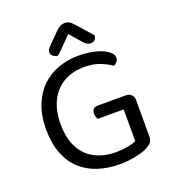

<svg xmlns="http://www.w3.org/2000/svg" viewBox="-148 -924 935 1047"><g transform="rotate(-20 319.5 -400.5)"><path d="M570 -70Q570 -52 559.5 -40Q549 -28 528 -17Q503 -5 459 4Q415 13 370 13Q300 13 242 -6Q184 -25 142 -64Q100 -103 77 -162.5Q54 -222 54 -303Q54 -383 78 -443Q102 -503 143.5 -542.5Q185 -582 240 -601.5Q295 -621 357 -621Q399 -621 434.5 -614Q470 -607 495 -595.5Q520 -584 534 -570Q548 -556 548 -542Q548 -528 540 -518Q532 -508 521 -503Q494 -521 457 -536.5Q420 -552 362 -552Q314 -552 273 -536Q232 -520 202 -489Q172 -458 155 -411Q138 -364 138 -303Q138 -238 155.5 -191.5Q173 -145 204.5 -115Q236 -85 278.5 -70.5Q321 -56 371 -56Q407 -56 439 -62Q471 -68 489 -77V-261H338Q335 -266 332 -274.5Q329 -283 329 -293Q329 -310 337 -319.5Q345 -329 360 -329H527Q545 -329 557.5 -317.5Q570 -306 570 -287ZM345 -751Q328 -734 305 -709.5Q282 -685 253 -659Q236 -661 225 -669.5Q214 -678 214 -692Q214 -703 221.5 -712.5Q229 -722 240 -733L299 -792Q321 -814 346 -814Q362 -814 373 -807.5Q384 -801 396 -788L478 -695Q478 -680 468.5 -670.5Q459 -661 444 -661Q433 -661 423 -667Q413 -673 399 -689Z"/></g></svg>

Font: Baloo Bhai 2
Style: Regular
Weight: 400
Designer: Supriya Tembe, Noopur Datye and Ek Type
Foundry: Ek Type
Version: Version 1.640;PS 1.000;hotconv 16.6.51;makeotf.lib2.5.65220;